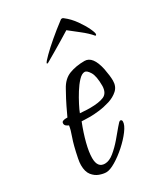

<svg xmlns="http://www.w3.org/2000/svg" viewBox="-146 -608 590 683"><g transform="rotate(-30 149.5 -266.5)"><path d="M86 10Q74 10 58.5 4.5Q43 -1 31.5 -15.5Q20 -30 20 -57Q20 -68 23 -83Q33 -133 42.5 -159Q52 -185 54 -201Q51 -202 45 -206Q39 -210 39 -217Q39 -224 45 -226Q51 -228 56 -228H63Q71 -245 80.5 -265Q90 -285 109 -319Q126 -351 153.5 -361.5Q181 -372 216 -372Q250 -372 263 -311Q269 -280 269 -261Q269 -237 253.5 -223Q238 -209 215.5 -202Q193 -195 171 -192.5Q149 -190 136 -190Q123 -190 113.5 -190.5Q104 -191 100 -191Q85 -153 76 -118Q67 -83 67 -59Q67 -19 97 -19Q115 -19 134.5 -35Q154 -51 172 -72Q190 -93 203 -109Q216 -125 220 -125Q227 -125 227 -117Q227 -103 211 -81.5Q195 -60 171.5 -39Q148 -18 124.5 -4Q101 10 86 10ZM149 -217Q187 -217 206.5 -225.5Q226 -234 227 -263Q227 -304 216.5 -321Q206 -338 197 -338Q185 -338 171.5 -323.5Q158 -309 145.5 -289Q133 -269 123 -249.5Q113 -230 109 -219Q114 -219 125 -218Q136 -217 149 -217ZM97 -430Q95 -430 96 -433Q98 -438 115.5 -455.5Q133 -473 160 -496Q187 -519 215 -540Q218 -543 221 -543H223Q226 -543 229 -540Q250 -524 266.5 -500.5Q283 -477 292 -457.5Q301 -438 299 -433Q298 -430 296 -430Q295 -430 294 -431Q280 -448 255 -467.5Q230 -487 215 -499Q201 -490 180 -477.5Q159 -465 138 -452.5Q117 -440 101 -431Q99 -430 97 -430Z"/></g></svg>

Font: Bilbo
Style: Regular
Weight: 400
Designer: Robert E. Leuschke
Foundry: Robert E. Leuschke
Version: Version 1.100